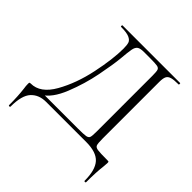

<svg xmlns="http://www.w3.org/2000/svg" viewBox="-207 -783 1110 1110"><g transform="rotate(45 348.0 -228.0)"><path d="M669 0Q669 5 667 27Q660 81 660 164Q660 169 654 169Q648 169 648 164Q648 77 613.5 38.5Q579 0 496 0H168Q110 0 76 36.5Q42 73 42 164Q42 169 36 169Q30 169 30 164Q30 90 23 36Q20 18 20 0Q20 -8 21.5 -10Q23 -12 30 -12Q108 -12 161.5 -106.5Q215 -201 241 -325Q267 -449 267 -533Q267 -563 262 -578.5Q257 -594 235.5 -603.5Q214 -613 167 -613Q165 -613 165 -619Q165 -625 167 -625H639Q641 -625 641 -619Q641 -613 639 -613Q600 -613 581.5 -607.5Q563 -602 556 -588Q549 -574 549 -544V-81Q549 -42 553.5 -30Q558 -18 577 -15Q596 -12 657 -12Q666 -12 667.5 -10.5Q669 -9 669 0ZM411 -604H364Q334 -604 321.5 -595Q309 -586 304.5 -563Q300 -540 295 -481Q290 -428 271 -330.5Q252 -233 213.5 -137Q175 -41 118 -8L119 -21H406Q455 -21 471.5 -24Q488 -27 492 -38Q496 -49 496 -83V-542Q496 -576 492 -587Q488 -598 473 -601Q458 -604 411 -604Z"/></g></svg>

Font: Cormorant Unicase Light
Style: Regular
Weight: 300
Designer: Christian Thalmann (Catharsis Fonts)
Foundry: Catharsis Fonts
Version: Version 4.000